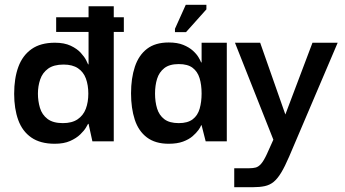

<svg xmlns="http://www.w3.org/2000/svg" viewBox="-20 -589 1439 800"><path d="M208 10Q148 10 110.5 -16Q73 -42 56 -89Q39 -136 39 -198Q39 -263 56.5 -310.5Q74 -358 111.5 -384.5Q149 -411 209 -411Q248 -411 274.5 -398.5Q301 -386 316.5 -369Q332 -352 339 -338Q346 -324 347 -321H349V-563H454V0H365L349 -73H347Q346 -71 338.5 -58Q331 -45 314.5 -29Q298 -13 272 -1.5Q246 10 208 10ZM242 -76Q280 -76 303.5 -92Q327 -108 337.5 -135.5Q348 -163 348 -199Q348 -234 338 -261.5Q328 -289 305 -304.5Q282 -320 245 -320Q204 -320 180.5 -303Q157 -286 147.5 -258Q138 -230 138 -199Q138 -168 146.5 -139.5Q155 -111 178 -93.5Q201 -76 242 -76ZM214 -456V-517H496V-456Z M683 10Q627 10 592 -16.5Q557 -43 541.5 -90.5Q526 -138 526 -200Q526 -263 542 -311Q558 -359 592.5 -385.5Q627 -412 683 -412Q719 -412 743.5 -402Q768 -392 783.5 -378Q799 -364 807 -350.5Q815 -337 818 -329H820V-411H925V0H837L820 -67H818Q816 -60 807 -47.5Q798 -35 782.5 -21.5Q767 -8 742.5 1Q718 10 683 10ZM725 -76Q762 -76 783 -92Q804 -108 812 -136.5Q820 -165 820 -199Q820 -236 811.5 -263.5Q803 -291 782.5 -306.5Q762 -322 725 -322Q686 -322 664.5 -305Q643 -288 634.5 -260.5Q626 -233 626 -199Q626 -165 634.5 -137Q643 -109 664.5 -92.5Q686 -76 725 -76ZM755 -455H709V-469L754 -569H840V-550Z M956 191V112H1019Q1034 112 1045.5 109Q1057 106 1068 93.5Q1079 81 1092 53L1119 -7L959 -411H1064L1169 -112L1282 -411H1387L1185 63Q1167 105 1151.5 130.5Q1136 156 1120 169Q1104 182 1083 186.5Q1062 191 1034 191Z"/></svg>

Font: Darker Grotesque Light
Style: Bold
Weight: 700
Version: Version 1.000;gftools[0.9.28]